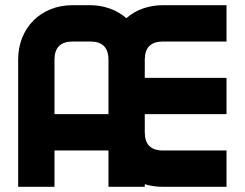

<svg xmlns="http://www.w3.org/2000/svg" viewBox="-20 -720 943 740"><path d="M853 0H608Q571 0 538 -10V0H398V-140H190V0H50V-490Q50 -536 65.5 -574.5Q81 -613 109 -641Q137 -669 175.5 -684.5Q214 -700 260 -700H328Q366 -700 402 -687.5Q438 -675 467 -650Q497 -676 533 -688Q569 -700 608 -700H853V-560H608Q538 -560 538 -490V-420H853V-280H538V-210Q538 -140 608 -140H853ZM398 -280V-490Q398 -560 328 -560H260Q190 -560 190 -490V-280Z"/></svg>

Font: CAT North
Style: Regular
Weight: 400
Designer: Peter Wiegel
Foundry: Peter Wiegel
Version: Version 1.000